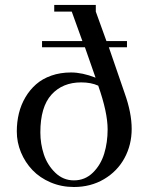

<svg xmlns="http://www.w3.org/2000/svg" viewBox="-20 -749 597 776"><path d="M47.9 -217.8Q47.9 -255.9 56.4 -290.8Q64.9 -325.7 82.8 -356Q100.6 -386.2 126 -408.4Q151.4 -430.7 187.5 -443.4Q223.6 -456.1 267.1 -456.1Q312.5 -456.1 366.2 -435.1L323.2 -558.1H149.9V-583H313L270 -702.1H199.2V-729H367.2V-702.1L410.2 -583H493.2V-558.1H419.9L483.9 -372.1Q512.2 -293 512.2 -228Q512.2 -163.6 483.2 -110.1Q454.1 -56.6 400.4 -24.9Q346.7 6.8 278.8 6.8Q228.5 6.8 184.8 -11.7Q141.1 -30.3 111.3 -61.5Q81.5 -92.8 64.7 -133.3Q47.9 -173.8 47.9 -217.8ZM143.1 -213.9Q143.1 -168 157.2 -125Q171.4 -82 203.4 -51Q235.4 -20 278.8 -20Q323.7 -20 355.5 -51.3Q387.2 -82.5 401.1 -127.9Q415 -173.3 415 -226.1Q415 -294.9 377 -402.8Q348.1 -416 308.1 -416Q232.9 -416 188 -366.5Q143.1 -316.9 143.1 -213.9Z"/></svg>

Font: Dehuti Alt
Style: Bold
Weight: 700
Version: Version 1.2